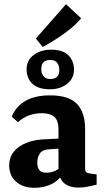

<svg xmlns="http://www.w3.org/2000/svg" viewBox="-20 -888 495 916"><path d="M145 8Q90 8 57 -21Q24 -50 24 -98Q24 -138 46.5 -165Q69 -192 106 -206.5Q143 -221 185 -223L280 -228V-180L219 -176Q184 -175 171 -157Q158 -139 158 -113Q158 -88 168 -76Q178 -64 201 -64Q224 -64 244 -73.5Q264 -83 277 -99L287 -71Q268 -33 231 -12.5Q194 8 145 8ZM36 -331Q54 -378 99.5 -405.5Q145 -433 219 -433Q308 -433 347 -392.5Q386 -352 386 -272V-83Q386 -63 405 -61L441 -56V-7Q426 -3 401.5 2Q377 7 355 7Q317 7 292 -9.5Q267 -26 259 -69V-270Q259 -314 238.5 -331Q218 -348 180 -348Q147 -348 118.5 -337.5Q90 -327 66 -305ZM219 -462Q164 -462 135.5 -487.5Q107 -513 107 -558Q107 -601 141 -626Q175 -651 224 -651Q280 -651 306.5 -624Q333 -597 333 -556Q333 -513 299.5 -487.5Q266 -462 219 -462ZM220 -511Q241 -511 252 -521.5Q263 -532 263 -554Q263 -575 252.5 -588.5Q242 -602 220 -602Q199 -602 188 -591.5Q177 -581 177 -558Q177 -539 187.5 -525Q198 -511 220 -511ZM151 -704 295 -868 367 -801Q349 -778 320 -754Q291 -730 256 -707Q221 -684 184 -664Z"/></svg>

Font: Rasa
Style: Regular
Weight: 400
Designer: Anna Giedrys (Yrsa+Rasa design), David Brezina (Yrsa art-direction, Rasa art-direction, design)
Foundry: Rosetta Type Foundry
Version: Version 2.004